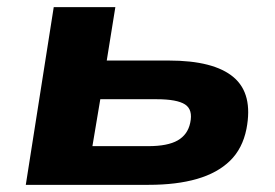

<svg xmlns="http://www.w3.org/2000/svg" viewBox="-20 -516 768 536"><path d="M52 0 130 -496H302L278 -347H451Q577 -347 632 -300.5Q687 -254 668 -156Q657 -101 622 -67Q587 -33 530 -16.5Q473 0 395 0ZM238 -108H394Q448 -108 476 -124Q504 -140 511 -173Q519 -210 496.5 -224.5Q474 -239 417 -239H260Z"/></svg>

Font: Nunito Sans 10pt Expanded ExtraBold
Style: Italic
Weight: 800
Width: 7
Italic angle: -9°
Designer: Vernon Adams
Foundry: Vernon Adams
Version: Version 3.101;gftools[0.9.27]